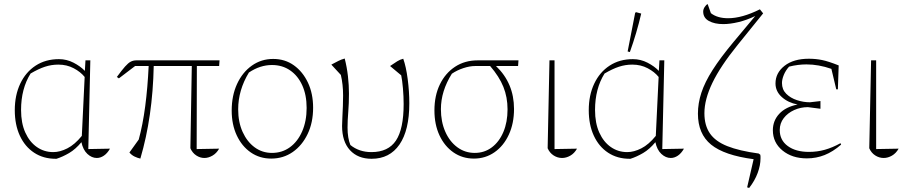

<svg xmlns="http://www.w3.org/2000/svg" viewBox="-20 -776 4469 948"><path d="M259 8H255Q194 8 148.5 -22Q103 -52 78 -106Q53 -160 53 -232Q53 -306 80 -363Q107 -420 156 -452Q205 -484 271 -484Q309 -484 343 -466.5Q377 -449 399 -426L402 -478H426L416 -40L523 -42Q510 -19 493 -7.5Q476 4 458 4Q433 4 411.5 -16Q390 -36 382 -74Q353 -39 321.5 -20.5Q290 -2 259 8ZM84 -233Q84 -168 105 -121.5Q126 -75 162 -50Q198 -25 243 -25Q276 -25 312.5 -43.5Q349 -62 384 -105L398 -396Q378 -421 344 -439Q310 -457 268 -457Q234 -457 202 -446.5Q170 -436 131 -413Q84 -338 84 -233Z M673 7Q659 4 644.5 -3Q630 -10 619 -23L665 -87Q685 -160 697 -251.5Q709 -343 714 -450H647L567 -389L557 -396Q582 -430 597.5 -447.5Q613 -465 625.5 -471.5Q638 -478 653 -478H1064L1062 -450H952L951 -40L1062 -42Q1049 -19 1029 -7.5Q1009 4 989 4Q968 4 949 -8.5Q930 -21 920 -44L927 -450H739Q734 -200 673 7Z M1319 7Q1262 7 1218 -23.5Q1174 -54 1149 -107.5Q1124 -161 1124 -230Q1124 -304 1150.5 -361.5Q1177 -419 1223.5 -452Q1270 -485 1329 -485Q1387 -485 1431 -453.5Q1475 -422 1500.5 -368Q1526 -314 1526 -244Q1526 -171 1499 -114.5Q1472 -58 1425.5 -25.5Q1379 7 1319 7ZM1323 -21Q1373 -21 1411.5 -49Q1450 -77 1472 -127.5Q1494 -178 1494 -243Q1494 -307 1472.5 -354.5Q1451 -402 1412.5 -428.5Q1374 -455 1323 -455Q1264 -455 1209 -418Q1156 -331 1156 -236Q1156 -173 1178 -124.5Q1200 -76 1237.5 -48.5Q1275 -21 1323 -21Z M1815 8Q1747 8 1708 -34.5Q1669 -77 1669 -154Q1669 -170 1670.5 -196.5Q1672 -223 1673 -252.5Q1674 -282 1674 -305Q1674 -359 1663 -406L1616 -457Q1639 -469 1651.5 -475.5Q1664 -482 1682 -487Q1693 -444 1698 -399.5Q1703 -355 1703 -314Q1703 -265 1699.5 -223Q1696 -181 1696 -146Q1696 -120 1699.5 -98.5Q1703 -77 1710 -60Q1753 -25 1814 -25Q1897 -25 1935 -82Q1973 -139 1973 -262Q1973 -300 1969.5 -340Q1966 -380 1961 -404L1906 -450Q1928 -465 1941.5 -473.5Q1955 -482 1971 -486Q1985 -447 1993 -385.5Q2001 -324 2001 -266Q2001 -133 1952.5 -62.5Q1904 8 1815 8Z M2518 -238Q2518 -167 2492.5 -111.5Q2467 -56 2422 -24.5Q2377 7 2320 7Q2263 7 2219 -23.5Q2175 -54 2150 -107.5Q2125 -161 2125 -231Q2125 -304 2152 -359.5Q2179 -415 2227 -446.5Q2275 -478 2338 -478H2540L2538 -450H2429Q2518 -365 2518 -238ZM2326 -450Q2299 -450 2267.5 -439.5Q2236 -429 2211 -412Q2157 -326 2157 -237Q2157 -175 2178.5 -126Q2200 -77 2238 -49Q2276 -21 2324 -21Q2372 -21 2408.5 -48.5Q2445 -76 2465.5 -124.5Q2486 -173 2486 -236Q2486 -296 2465.5 -347Q2445 -398 2400 -450Z M2684 -44 2693 -478H2718V-40L2829 -42Q2816 -19 2796 -7.5Q2776 4 2755 4Q2733 4 2713.5 -8.5Q2694 -21 2684 -44Z M3093 8H3089Q3028 8 2982.5 -22Q2937 -52 2912 -106Q2887 -160 2887 -232Q2887 -306 2914 -363Q2941 -420 2990 -452Q3039 -484 3105 -484Q3143 -484 3177 -466.5Q3211 -449 3233 -426L3236 -478H3260L3250 -40L3357 -42Q3344 -19 3327 -7.5Q3310 4 3292 4Q3267 4 3245.5 -16Q3224 -36 3216 -74Q3187 -39 3155.5 -20.5Q3124 -2 3093 8ZM2918 -233Q2918 -168 2939 -121.5Q2960 -75 2996 -50Q3032 -25 3077 -25Q3110 -25 3146.5 -43.5Q3183 -62 3218 -105L3232 -396Q3212 -421 3178 -439Q3144 -457 3102 -457Q3068 -457 3036 -446.5Q3004 -436 2965 -413Q2918 -338 2918 -233ZM3090 -519 3079 -522 3116 -712 3120 -716 3146 -709Q3124 -614 3090 -519Z M3669 149 3701 10Q3556 -9 3491 -62Q3426 -115 3426 -215Q3426 -266 3443 -318Q3460 -370 3498.5 -430.5Q3537 -491 3602 -569L3709 -697Q3668 -677 3626.5 -667Q3585 -657 3551 -657Q3508 -657 3480 -672.5Q3452 -688 3452 -719Q3452 -730 3459 -741Q3466 -752 3474 -756L3490 -711Q3522 -686 3575 -686Q3644 -686 3732 -730L3748 -710L3622 -554Q3537 -449 3497.5 -367Q3458 -285 3458 -217Q3458 -157 3485 -117.5Q3512 -78 3571 -54.5Q3630 -31 3726 -18L3734 -12Q3735 -8 3735 -3.5Q3735 1 3735 6Q3735 40 3721 78Q3707 116 3679 152Z M3964 6Q3891 6 3843.5 -33Q3796 -72 3796 -133Q3796 -180 3827.5 -214Q3859 -248 3918 -260Q3871 -269 3840 -297Q3809 -325 3809 -364Q3809 -416 3853.5 -451Q3898 -486 3974 -486Q4008 -486 4039.5 -479.5Q4071 -473 4121 -453L4117 -335H4109L4085 -436Q4022 -458 3962 -458Q3920 -458 3876 -447Q3859 -428 3850 -406Q3841 -384 3841 -366Q3841 -334 3862 -313Q3883 -292 3915 -281.5Q3947 -271 3979 -271L4031 -277V-239L3969 -247Q3933 -247 3901 -232.5Q3869 -218 3849.5 -192.5Q3830 -167 3830 -134Q3830 -84 3869.5 -55Q3909 -26 3974 -26Q4015 -26 4052.5 -36.5Q4090 -47 4130 -69L4133 -62Q4093 -27 4051.5 -10.5Q4010 6 3964 6Z M4272 -44 4281 -478H4306V-40L4417 -42Q4404 -19 4384 -7.5Q4364 4 4343 4Q4321 4 4301.5 -8.5Q4282 -21 4272 -44Z"/></svg>

Font: Piazzolla Thin
Style: Regular
Weight: 100
Designer: Juan Pablo del Peral
Foundry: Huerta Tipografica
Version: Version 1.330